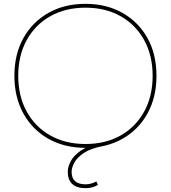

<svg xmlns="http://www.w3.org/2000/svg" viewBox="-20 -760 890 1000"><path d="M426 220Q380 220 356.5 198.5Q333 177 333 135Q333 109 348.5 79.5Q364 50 401.5 24Q439 -2 505 -16L515 1Q452 13 417 36.5Q382 60 367.5 86.5Q353 113 353 135Q353 200 426 200Q454 200 482 185L490 203Q462 220 426 220ZM425 10Q315 10 231.5 -37.5Q148 -85 101.5 -169.5Q55 -254 55 -365Q55 -477 101.5 -561Q148 -645 231.5 -692.5Q315 -740 425 -740Q535 -740 618.5 -692.5Q702 -645 748.5 -561Q795 -477 795 -365Q795 -254 748.5 -169.5Q702 -85 618.5 -37.5Q535 10 425 10ZM425 -10Q530 -10 608.5 -54.5Q687 -99 731 -179Q775 -259 775 -365Q775 -471 731 -551Q687 -631 608.5 -675.5Q530 -720 425 -720Q321 -720 242 -675.5Q163 -631 119 -551Q75 -471 75 -365Q75 -259 119 -179Q163 -99 242 -54.5Q321 -10 425 -10Z"/></svg>

Font: M PLUS 2 Thin
Style: Regular
Weight: 100
Designer: Coji Morishita
Foundry: UNDERFOREST DESIGN
Version: Version 1.001